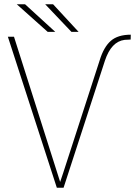

<svg xmlns="http://www.w3.org/2000/svg" viewBox="-20 -884 642 904"><path d="M45.9 -710.9C45.9 -710.9 17.1 -710.9 17.1 -710.9C17.1 -710.9 247.6 0 247.6 0C247.6 0 279.3 0 279.3 0C279.3 0 474.1 -598.6 474.1 -598.6C474.1 -598.6 474.1 -598.6 474.1 -598.6C494.1 -658.7 524.9 -690.9 566.4 -696.3C566.4 -696.3 595.2 -697.8 595.2 -697.8C595.2 -697.8 595.7 -720.7 595.7 -720.7C595.7 -720.7 595.7 -720.7 595.7 -720.7C555.2 -720.7 523.9 -710.9 502 -691.9C479.5 -672.4 461.9 -641.6 449.2 -599.6C449.2 -599.6 277.8 -70.8 277.8 -70.8C277.8 -70.8 263.2 -27.3 263.2 -27.3C263.2 -27.3 45.9 -710.9 45.9 -710.9ZM98.1 -863.8C98.1 -863.8 59.1 -863.8 59.1 -863.8C59.1 -863.8 204.6 -733.9 204.6 -733.9C204.6 -733.9 240.2 -733.9 240.2 -733.9C240.2 -733.9 98.1 -863.8 98.1 -863.8ZM230 -863.8C230 -863.8 192.9 -863.8 192.9 -863.8C192.9 -863.8 316.4 -733.9 316.4 -733.9C316.4 -733.9 350.1 -733.9 350.1 -733.9C350.1 -733.9 230 -863.8 230 -863.8Z"/></svg>

Font: WOX
Style: Regular
Weight: 500
Designer: Google
Foundry: ""
Version: ""